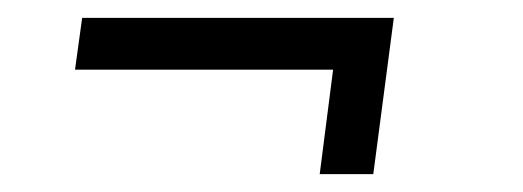

<svg xmlns="http://www.w3.org/2000/svg" viewBox="-20 -342 586 215"><path d="M353 -264H64L72 -322H421L398 -147H338Z"/></svg>

Font: Bellota Text
Style: Italic
Weight: 400
Italic angle: -7.5°
Designer: Kemie Guaida
Foundry: Kemie Guaida
Version: Version 4.001